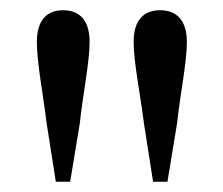

<svg xmlns="http://www.w3.org/2000/svg" viewBox="-20 -830 436 375"><path d="M103 -810C71 -810 52 -790 52 -748C52 -708 65 -640 71 -590L89 -475H117L136 -590C141 -640 155 -708 155 -748C155 -790 136 -810 103 -810ZM293 -810C260 -810 241 -790 241 -748C241 -708 255 -640 261 -590L279 -475H307L326 -590C331 -640 345 -708 345 -748C345 -790 325 -810 293 -810Z"/></svg>

Font: Source Han Serif CN Medium
Style: Regular
Weight: 500
Designer: Ryoko NISHIZUKA 西塚涼子 (kana & ideographs); Frank Grießhammer (Latin, Greek & Cyrillic); Wenlong ZHANG 张文龙 (bopomofo); San
Foundry: Adobe
Version: Version 2.002;hotconv 1.1.0;makeotfexe 2.6.0